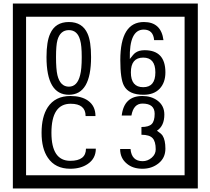

<svg xmlns="http://www.w3.org/2000/svg" viewBox="-20 -980 1195 1090"><path d="M1103 90H53V-960H1103ZM1028 15V-885H128V15ZM497 -656Q497 -442 371 -442Q244 -442 244 -656Q244 -744 265 -789Q294 -855 371 -855Q448 -855 477 -789Q497 -745 497 -656ZM444 -656Q444 -723 435 -752Q420 -809 371 -809Q322 -809 306 -752Q298 -723 298 -656Q298 -587 306 -553Q322 -488 371 -488Q419 -488 435 -554Q444 -587 444 -656ZM919 -569Q919 -511 886.5 -476.5Q854 -442 795 -442Q711 -442 684 -493Q663 -531 663 -639Q663 -855 797 -855Q895 -855 908 -752H855Q850 -812 796 -812Q713 -812 717 -645Q738 -673 748 -680Q768 -695 801 -695Q919 -695 919 -569ZM862 -569Q862 -653 793 -653Q723 -653 723 -569Q723 -485 793 -485Q862 -485 862 -569ZM524 -136Q524 -80 478 -49Q438 -22 379 -22Q294 -22 252 -84Q216 -136 216 -226Q216 -317 251 -371Q293 -435 380 -435Q442 -435 479 -409Q522 -379 522 -321H466Q466 -391 381 -391Q272 -391 272 -226Q272 -67 379 -67Q468 -67 468 -136ZM919 -136Q919 -84 880.5 -53Q842 -22 789 -22Q734 -22 700 -51Q662 -82 662 -134H721Q727 -65 790 -65Q818 -65 841 -84.5Q864 -104 864 -132Q864 -177 846 -196Q828 -215 783 -215V-259Q825 -259 841.5 -276Q858 -293 858 -334Q858 -392 789 -392Q738 -392 726 -324H671Q684 -435 788 -435Q839 -435 874 -409Q913 -380 913 -330Q913 -265 871 -238Q895 -222 903 -210Q919 -185 919 -136Z"/></svg>

Font: Unicode BMP Fallback SIL
Style: Regular
Weight: 400
Foundry: NRSI, SIL International
Version: Version 5.1 Based on Unicode 5.1